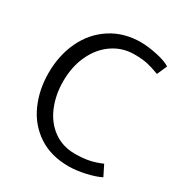

<svg xmlns="http://www.w3.org/2000/svg" viewBox="-167 -813 891 946"><g transform="rotate(30 278.5 -340.0)"><path d="M363 -694Q267 -694 194 -647Q121 -600 82 -518.5Q43 -437 43 -336Q43 -240 79 -160Q115 -80 186 -33Q257 14 357 14Q400 14 451.5 2.5Q503 -9 534 -25L504 -85Q473 -71 437.5 -63Q402 -55 354 -55Q284 -55 232 -92.5Q180 -130 153 -194.5Q126 -259 126 -337Q126 -420 157 -486Q188 -552 242.5 -589Q297 -626 363 -626Q410 -626 439 -619.5Q468 -613 508 -598L533 -655Q504 -673 452 -683.5Q400 -694 363 -694Z"/></g></svg>

Font: Catamaran
Style: Regular
Weight: 400
Designer: Pria Ravichandran
Version: Version 1.000;PS 001.000;hotconv 1.0.70;makeotf.lib2.5.58329